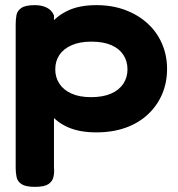

<svg xmlns="http://www.w3.org/2000/svg" viewBox="-20 -511 693 747"><path d="M355 4Q290 4 245.5 -15.5Q201 -35 174.5 -69Q148 -103 136 -148.5Q124 -194 124 -246Q125 -295 137 -339Q149 -383 176 -417Q203 -451 247 -471Q291 -491 355 -491Q417 -491 467.5 -472Q518 -453 554.5 -419.5Q591 -386 610.5 -340.5Q630 -295 630 -243Q630 -189 610.5 -144Q591 -99 555 -65.5Q519 -32 468.5 -14Q418 4 355 4ZM116 216Q80 216 64 205.5Q48 195 44.5 178Q41 161 41 142V-416Q41 -435 44 -452Q47 -469 63 -480Q79 -491 115 -491Q143 -491 162.5 -481Q182 -471 190 -451V141Q192 160 188 177.5Q184 195 168 205.5Q152 216 116 216ZM334 -133Q381 -133 412.5 -147Q444 -161 460 -185.5Q476 -210 476 -241Q476 -273 460 -297.5Q444 -322 413 -335.5Q382 -349 335 -349Q290 -349 258.5 -335Q227 -321 211 -297Q195 -273 195 -241Q195 -210 211 -185.5Q227 -161 258 -147Q289 -133 334 -133Z"/></svg>

Font: Fredoka SemiExpanded SemiBold
Style: Regular
Weight: 600
Width: 6
Designer: Ben Nathan
Foundry: Milena B. Brandão, Ben Nathan
Version: Version 2.001